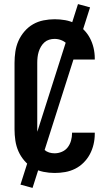

<svg xmlns="http://www.w3.org/2000/svg" viewBox="-20 -837 540 938"><path d="M247 8Q220 8 192.5 2.5Q165 -3 141.5 -16.5Q118 -30 99.5 -51.5Q81 -73 70 -98Q59 -123 55 -150.5Q51 -178 51 -205V-530Q51 -557 55 -584.5Q59 -612 70 -637Q81 -662 99.5 -683.5Q118 -705 141.5 -718.5Q165 -732 192.5 -737.5Q220 -743 247 -743Q273 -743 298.5 -738.5Q324 -734 347 -722.5Q370 -711 388.5 -692.5Q407 -674 419 -651.5Q431 -629 437 -603.5Q443 -578 443 -552V-546H332V-549Q332 -567 327 -585Q322 -603 311 -617.5Q300 -632 282.5 -639.5Q265 -647 247 -647Q233 -647 220 -643Q207 -639 197 -630Q187 -621 180 -609Q173 -597 169 -584Q165 -571 163.5 -557.5Q162 -544 162 -530V-205Q162 -191 163.5 -177.5Q165 -164 169 -151Q173 -138 180 -126Q187 -114 197 -105Q207 -96 220 -92Q233 -88 247 -88Q265 -88 282.5 -95.5Q300 -103 311 -117.5Q322 -132 327 -150Q332 -168 332 -186V-189H443V-183Q443 -157 437 -131.5Q431 -106 419 -83.5Q407 -61 388.5 -42.5Q370 -24 347 -12.5Q324 -1 298.5 3.5Q273 8 247 8ZM139 81 80 65 361 -817 420 -801Z"/></svg>

Font: Iosevka Fixed
Style: Bold
Weight: 700
Monospace: yes
Designer: Belleve Invis
Foundry: Belleve Invis
Version: Version 32.3.0